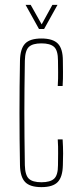

<svg xmlns="http://www.w3.org/2000/svg" viewBox="-20 -763 329 788"><path d="M62 -85Q58 -300 62 -514Q63 -563 83 -584Q103 -605 150 -605Q197 -605 217.5 -584Q238 -563 238 -514Q238 -493 238.5 -467.5Q239 -442 237 -410H217Q219 -442 218.5 -467Q218 -492 218 -514Q218 -556 202 -570.5Q186 -585 150 -585Q114 -585 98.5 -570.5Q83 -556 82 -514Q81 -451 80.5 -399Q80 -347 80 -299.5Q80 -252 80.5 -200Q81 -148 82 -85Q83 -44 98.5 -29.5Q114 -15 150 -15Q186 -15 202 -29.5Q218 -44 218 -85Q218 -108 218.5 -134Q219 -160 217 -191H237Q239 -159 239 -133Q239 -107 238 -85Q237 -37 217 -16Q197 5 150 5Q103 5 83 -16Q63 -37 62 -85ZM85 -743H106L151 -663L195 -743H216L161 -644H140Z"/></svg>

Font: Big Shoulders Display Thin
Style: Regular
Weight: 100
Designer: Patric King
Foundry: XO Type Co
Version: Version 1.000; ttfautohint (v1.8.2)